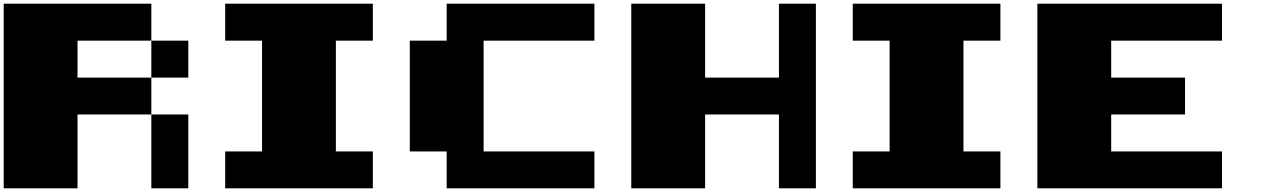

<svg xmlns="http://www.w3.org/2000/svg" viewBox="-20 -1020 6839 1040"><path d="M799.8 0V-399.9H1000V0ZM799.8 -599.6V-799.8H1000V-599.6ZM0 0V-1000H799.8V-799.8H399.9V-599.6H799.8V-399.9H399.9V0Z M1199.7 0V-199.7H1399.4V-799.8H1199.7V-1000H1999.5V-799.8H1799.3V-199.7H1999.5V0Z M2399.4 0V-199.7H2199.7V-799.8H2399.4V-1000H3199.7V-799.8H2599.6V-199.7H3199.7V0Z M3399.4 0V-1000H3799.3V-599.6H4199.2V-1000H4399.4V0H4199.2V-399.9H3799.3V0Z M4599.1 0V-199.7H4798.8V-799.8H4599.1V-1000H5398.9V-799.8H5198.7V-199.7H5398.9V0Z M5599.1 0V-1000H6599.1V-799.8H5999V-599.6H6398.9V-399.9H5999V-199.7H6599.1V0Z"/></svg>

Font: 8-bit HUD
Style: Regular
Weight: 400
Designer: lSPl
Foundry: https://fontstruct.com
Version: Version 1.0